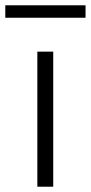

<svg xmlns="http://www.w3.org/2000/svg" viewBox="-33 -705 343 725"><path d="M108 0V-510H168V0ZM-13 -638V-685H290V-638Z"/></svg>

Font: Saira Expanded Light
Style: Regular
Weight: 300
Width: 7
Designer: Hector Gatti with collaboration of the Omnibus-Type team
Foundry: Omnibus-Type
Version: Version 1.101